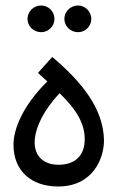

<svg xmlns="http://www.w3.org/2000/svg" viewBox="-20 -677 427 698"><path d="M264 -560C290 -560 312 -582 312 -608C312 -635 290 -657 264 -657C236 -657 214 -635 214 -608C214 -582 236 -560 264 -560ZM130 -560C156 -560 178 -582 178 -608C178 -635 156 -657 130 -657C102 -657 80 -635 80 -608C80 -582 102 -560 130 -560ZM191 1C321 1 359 -106 358 -168C356 -284 274 -382 170 -470L118 -412L152 -381C62 -292 29 -207 29 -151C29 -54 96 1 191 1ZM193 -78C140 -78 106 -108 106 -159C106 -210 139 -278 197 -338C265 -272 288 -222 288 -170C288 -113 254 -78 193 -78Z"/></svg>

Font: Noto Sans Arabic UI SmCn
Style: Regular
Weight: 400
Width: 4
Designer: Monotype Design Team, Nadine Chahine and Nizar Qandah
Foundry: Monotype Imaging Inc.
Version: Version 2.010